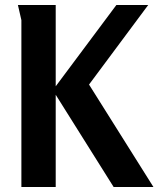

<svg xmlns="http://www.w3.org/2000/svg" viewBox="-20 -752 637 772"><path d="M52 -732H204V-405L448 -732H576L338 -412L597 0H437L204 -371V0H66V-671Z"/></svg>

Font: Rosario Light
Style: Bold
Weight: 700
Version: Version 1.101; ttfautohint (v1.8.1.43-b0c9)